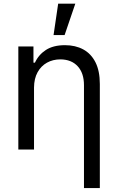

<svg xmlns="http://www.w3.org/2000/svg" viewBox="-20 -792 626 1017"><path d="M160.2 -328.1V0H77.1V-545.9H157.2V-460H165Q184.1 -502 223.1 -527.3Q262.2 -552.7 324.2 -552.7Q379.4 -552.7 420.9 -530.3Q462.4 -507.8 485.6 -462.2Q508.8 -416.5 508.8 -346.7V204.1H424.8V-340.8Q424.8 -404.8 391.6 -440.9Q358.4 -477.1 299.8 -477.5Q260.3 -477.5 228.8 -460Q197.3 -442.4 179 -409.2Q160.6 -376 160.2 -328.1ZM263.7 -606.4 288.1 -772.5H378.9L322.3 -606.4Z"/></svg>

Font: Inter V
Style: 
Weight: 400
Designer: Rasmus Andersson
Foundry: rsms
Version: Version 4.000;git-a3f224843